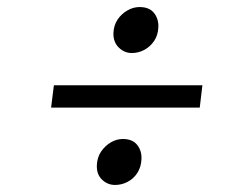

<svg xmlns="http://www.w3.org/2000/svg" viewBox="-20 -582 709 545"><path d="M133 -340H554.5L547 -276.5H125ZM255 -114Q256 -135.5 267 -151.8Q278 -168 294.5 -177.8Q311 -187.5 328.5 -187.5Q356.5 -187.5 369.8 -170.2Q383 -153 381.5 -129.5Q380.5 -107.5 369.8 -91Q359 -74.5 342.2 -65.8Q325.5 -57 306.5 -57Q285 -57 269.2 -72.5Q253.5 -88 255 -114ZM354 -431.5Q333 -431.5 317 -447.2Q301 -463 302 -489Q303 -510.5 314 -526.8Q325 -543 341.8 -552.5Q358.5 -562 376 -562Q404 -562 417.2 -545.2Q430.5 -528.5 429.5 -504.5Q428.5 -482 417.5 -465.8Q406.5 -449.5 389.8 -440.5Q373 -431.5 354 -431.5Z"/></svg>

Font: Merriweather 60pt
Style: Italic
Weight: 400
Italic angle: -7.8°
Version: Version 2.101